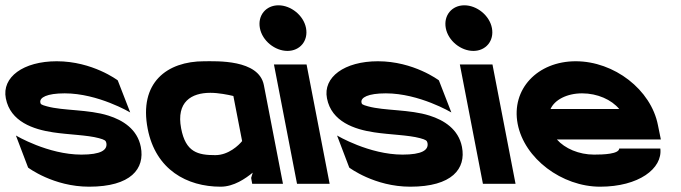

<svg xmlns="http://www.w3.org/2000/svg" viewBox="-68 -693 2568 724"><path d="M-46 -322C-29 -234 58 -205 132 -194C191 -185 261 -184 305 -172C327 -166 331 -163 333 -154C338 -127 312 -110 239 -110C113 -110 -8 -182 -8 -182L38 -61C38 -61 133 11 268 11C426 11 479 -57 463 -139C450 -206 395 -240 341 -257C266 -281 170 -275 109 -292C87 -298 85 -300 84 -307C81 -325 108 -341 176 -341C302 -341 423 -269 423 -269L376 -390C376 -390 281 -462 146 -462C20 -462 -62 -402 -46 -322Z M489 -207C519 -53 637 11 764 11C814 11 858 -20 885 -42L879 -22L883 0H999L927 -372C908 -470 747 -462 702 -462C561 -462 455 -381 489 -207ZM615 -209C596 -309 654 -343 725 -343C756 -343 791 -336 812 -331L845 -161C833 -146 794 -108 744 -108C678 -108 632 -119 615 -209Z M912 -587C921 -539 969 -501 1016 -501C1063 -501 1095 -539 1086 -587C1077 -635 1029 -673 982 -673C935 -673 903 -635 912 -587ZM1052 0H1175L1088 -450H965Z M1165 -322C1182 -234 1269 -205 1343 -194C1402 -185 1472 -184 1516 -172C1538 -166 1542 -163 1544 -154C1549 -127 1523 -110 1450 -110C1324 -110 1203 -182 1203 -182L1249 -61C1249 -61 1344 11 1479 11C1637 11 1690 -57 1674 -139C1661 -206 1606 -240 1552 -257C1477 -281 1381 -275 1320 -292C1298 -298 1296 -300 1295 -307C1292 -325 1319 -341 1387 -341C1513 -341 1634 -269 1634 -269L1587 -390C1587 -390 1492 -462 1357 -462C1231 -462 1149 -402 1165 -322Z M1613 -587C1622 -539 1670 -501 1717 -501C1764 -501 1796 -539 1787 -587C1778 -635 1730 -673 1683 -673C1636 -673 1604 -635 1613 -587ZM1753 0H1876L1789 -450H1666Z M1884 -226C1909 -95 2051 11 2195 11C2340 11 2431 -57 2422 -133H2267C2266 -112 2207 -110 2172 -110C2115 -110 2062 -133 2032 -167H2424L2413 -221C2387 -355 2248 -462 2103 -462C1959 -462 1859 -357 1884 -226ZM2008 -282C2023 -316 2069 -341 2127 -341C2185 -341 2238 -317 2267 -282Z"/></svg>

Font: Charger EcoBlack
Style: OpObl
Weight: 1000
Designer: Jasper
Foundry: Cannot Into Space Fonts
Version: Version 1.1